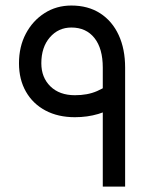

<svg xmlns="http://www.w3.org/2000/svg" viewBox="-20 -688 571 708"><path d="M441.4 0H359V-438.7Q359 -509.1 328.3 -547.8Q297.6 -586.5 243.2 -586.5Q195.2 -586.5 163.8 -550.2Q132.4 -513.8 132.4 -454.7Q132.4 -402.3 165.8 -369.6Q199.2 -336.9 256.2 -336.9Q279.6 -336.9 299.6 -340.6Q319.6 -344.2 338.1 -352.2Q356.6 -360.2 375.9 -372.6L420.5 -304.1Q382.8 -279.8 342.5 -267.8Q302.2 -255.8 256.2 -255.8Q194.2 -255.8 147.8 -280.4Q101.3 -305.1 75.7 -349.9Q50 -394.7 50 -454.7Q50 -516 75.3 -563.8Q100.6 -611.7 144.3 -639.6Q187.9 -667.6 243.2 -667.6Q304.8 -667.6 349.3 -639Q393.8 -610.3 417.6 -558.8Q441.4 -507.4 441.4 -438.7Z"/></svg>

Font: Lexend Medium
Style: Regular
Weight: 500
Designer: Bonnie Shaver-Troup, Thomas Jockin
Foundry: Lexend
Version: Version 1.005